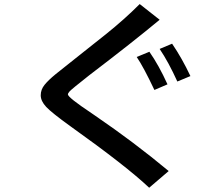

<svg xmlns="http://www.w3.org/2000/svg" viewBox="-20 -842 1040 932"><path d="M658.2 -822.3 754.9 -746.1Q627 -639.6 413.1 -476.6Q326.2 -408.2 317.9 -398.4Q309.6 -388.7 309.6 -383.8Q309.6 -369.1 423.8 -293Q434.6 -286.1 439.5 -282.2Q633.8 -149.4 798.8 -11.7L704.1 69.3Q593.8 -35.2 321.3 -229.5Q230.5 -294.9 204.1 -323.2Q177.7 -351.6 177.7 -379.4Q177.7 -407.2 196.3 -430.2Q214.8 -453.1 250 -481.9Q285.2 -510.7 345.7 -558.1Q406.2 -605.5 495.1 -676.8Q584 -748 658.2 -822.3ZM643.6 -565.4 705.1 -590.8Q751 -525.4 793 -432.6L729.5 -405.3Q675.8 -518.6 643.6 -565.4ZM754.9 -604.5 815.4 -629.9Q863.3 -559.6 904.3 -472.7L840.8 -446.3Q797.9 -541 754.9 -604.5Z"/></svg>

Font: GenEi M Gothic v2 Medium
Style: Regular
Weight: 500
Version: Version 2.0